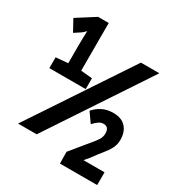

<svg xmlns="http://www.w3.org/2000/svg" viewBox="-170 -826 871 938"><g transform="rotate(30 265.0 -357.0)"><path d="M29 -378V-439L97 -445V-541Q97 -561 97.5 -583.5Q98 -606 99 -627Q93 -621 86 -614.5Q79 -608 72 -604L43 -585L8 -649L110 -714H170V-445L234 -439V-378ZM32 -67 403 -625H507L137 -67ZM307 0 306 -66 374 -149Q405 -185 415.5 -202Q426 -219 426 -238Q426 -275 395 -275Q381 -275 368.5 -266.5Q356 -258 341 -242L303 -296Q321 -317 347.5 -331Q374 -345 410 -345Q457 -345 481 -318.5Q505 -292 505 -248Q505 -221 493.5 -199Q482 -177 463 -154Q444 -131 421 -99L398 -72H517V0Z"/></g></svg>

Font: Noto Sans Mono Condensed
Style: Bold
Weight: 700
Width: 3
Designer: Monotype Design Team
Foundry: Monotype Imaging Inc.
Version: Version 2.014